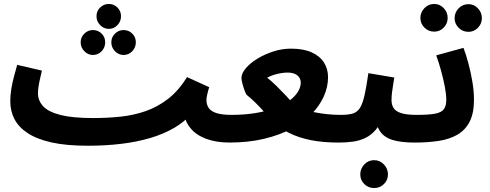

<svg xmlns="http://www.w3.org/2000/svg" viewBox="-20 -716 2477 971"><path d="M425 21 451 -119Q523 -119 589.5 -126Q656 -133 716.5 -154Q777 -175 830 -216Q883 -257 926 -326L1038 -275Q1032 -256 1028 -238.5Q1024 -221 1024 -210Q1024 -187 1035.5 -170Q1047 -153 1075 -144Q1103 -135 1152 -135Q1190 -135 1206 -115.5Q1222 -96 1222 -67Q1222 -36 1201.5 -15.5Q1181 5 1142 5Q1073 5 1022.5 -14Q972 -33 943.5 -67.5Q915 -102 910 -147L950 -143Q914 -100 860.5 -69Q807 -38 739.5 -18Q672 2 592.5 11.5Q513 21 425 21ZM424 21Q316 21 241.5 4.5Q167 -12 120.5 -42.5Q74 -73 53 -114Q32 -155 32 -204Q32 -236 37.5 -268.5Q43 -301 51.5 -332Q60 -363 67 -388L192 -359Q188 -341 183 -320Q178 -299 175 -279.5Q172 -260 172 -244Q172 -207 198.5 -178.5Q225 -150 286 -134.5Q347 -119 450 -119L470 -11ZM530 -570Q505 -570 486.5 -589Q468 -608 468 -634Q468 -660 486.5 -678Q505 -696 530 -696Q556 -696 574 -678Q592 -660 592 -634Q592 -608 574 -589Q556 -570 530 -570ZM450 -438Q425 -438 406.5 -457Q388 -476 388 -502Q388 -528 406.5 -546Q425 -564 450 -564Q476 -564 494 -546Q512 -528 512 -502Q512 -476 494 -457Q476 -438 450 -438ZM605 -438Q580 -438 561.5 -457Q543 -476 543 -502Q543 -528 561.5 -546Q580 -564 605 -564Q631 -564 649 -546Q667 -528 667 -502Q667 -476 649 -457Q631 -438 605 -438Z M1138 5 1148 -135Q1218 -135 1274 -144.5Q1330 -154 1372.5 -170Q1415 -186 1443.5 -207Q1472 -228 1486.5 -251.5Q1501 -275 1501 -298Q1501 -311 1494.5 -322.5Q1488 -334 1473 -341.5Q1458 -349 1432 -349Q1419 -349 1401 -346Q1383 -343 1365 -337.5Q1347 -332 1331 -323Q1352 -307 1377 -282.5Q1402 -258 1427 -231.5Q1452 -205 1470 -180Q1491 -171 1516.5 -162.5Q1542 -154 1572 -148Q1602 -142 1635 -138.5Q1668 -135 1703 -135Q1741 -135 1757.5 -115.5Q1774 -96 1774 -67Q1774 -36 1753 -15.5Q1732 5 1693 5Q1613 5 1551 -7.5Q1489 -20 1440.5 -44.5Q1392 -69 1350 -104Q1338 -125 1316.5 -149.5Q1295 -174 1271.5 -197Q1248 -220 1229 -235Q1224 -239 1217.5 -256.5Q1211 -274 1206 -293.5Q1201 -313 1201 -321Q1201 -344 1222.5 -370Q1244 -396 1280.5 -418.5Q1317 -441 1361.5 -455.5Q1406 -470 1452 -470Q1514 -470 1555.5 -451.5Q1597 -433 1618 -400.5Q1639 -368 1639 -325Q1639 -277 1618 -229.5Q1597 -182 1556.5 -140Q1516 -98 1455.5 -65.5Q1395 -33 1315.5 -14Q1236 5 1138 5Z M1694 5 1704 -135Q1742 -135 1764.5 -142Q1787 -149 1800.5 -170.5Q1814 -192 1823.5 -234Q1833 -276 1843 -346L1974 -324Q1972 -309 1968.5 -289Q1965 -269 1962.5 -248.5Q1960 -228 1960 -210Q1960 -186 1970.5 -169.5Q1981 -153 2008.5 -144Q2036 -135 2088 -135Q2126 -135 2142 -115.5Q2158 -96 2158 -67Q2158 -36 2137.5 -15.5Q2117 5 2078 5Q2009 5 1966 -8Q1923 -21 1902 -52Q1881 -83 1875 -137H1923Q1905 -89 1881 -60.5Q1857 -32 1827 -18Q1797 -4 1763.5 0.5Q1730 5 1694 5ZM1872 235Q1843 235 1822.5 215Q1802 195 1802 166Q1802 137 1822.5 115.5Q1843 94 1872 94Q1901 94 1921.5 115.5Q1942 137 1942 166Q1942 195 1921.5 215Q1901 235 1872 235Z M2078 5 2088 -135Q2148 -135 2180 -141Q2212 -147 2224.5 -163.5Q2237 -180 2237 -211Q2237 -239 2229.5 -278Q2222 -317 2210.5 -359Q2199 -401 2186 -436L2324 -474Q2337 -440 2349 -395Q2361 -350 2369 -302.5Q2377 -255 2377 -211Q2377 -143 2355 -100.5Q2333 -58 2293.5 -35Q2254 -12 2199 -3.5Q2144 5 2078 5ZM2349 -555Q2320 -555 2299.5 -575.5Q2279 -596 2279 -624Q2279 -653 2299.5 -674Q2320 -695 2349 -695Q2377 -695 2397 -674Q2417 -653 2417 -624Q2417 -596 2397 -575.5Q2377 -555 2349 -555ZM2176 -556Q2147 -556 2126.5 -576.5Q2106 -597 2106 -625Q2106 -654 2126.5 -675Q2147 -696 2176 -696Q2204 -696 2224 -675Q2244 -654 2244 -625Q2244 -597 2224 -576.5Q2204 -556 2176 -556Z"/></svg>

Font: Noto Sans
Style: Bold
Weight: 700
Designer: Monotype Design Team
Foundry: Monotype Imaging Inc.
Version: Version 2.000;GOOG;noto-source:20170915:90ef993387c0; ttfaut